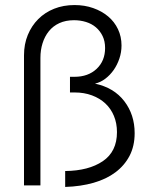

<svg xmlns="http://www.w3.org/2000/svg" viewBox="-20 -734 591 760"><path d="M238 -57Q331 -58 387 -96Q443 -134 443 -211Q443 -246 431 -275Q419 -304 397 -324.5Q375 -345 344 -356.5Q313 -368 276 -368H257V-430H275Q329 -430 362.5 -461.5Q396 -493 396 -544Q396 -571 386 -591.5Q376 -612 359.5 -626Q343 -640 320.5 -647Q298 -654 273 -654Q240 -654 215 -642.5Q190 -631 173.5 -610.5Q157 -590 148.5 -563Q140 -536 140 -505V0H75V-515Q75 -559 90 -595.5Q105 -632 131.5 -658.5Q158 -685 194.5 -699.5Q231 -714 275 -714Q315 -714 349 -702Q383 -690 408 -669Q433 -648 447 -618.5Q461 -589 461 -554Q461 -527 452.5 -502Q444 -477 430 -457Q416 -437 397 -422.5Q378 -408 356 -403Q431 -387 472 -333.5Q513 -280 513 -207Q513 -156 493 -117.5Q473 -79 437 -52Q401 -25 350.5 -10.5Q300 4 238 6Z"/></svg>

Font: Oxford Sans
Style: Regular
Weight: 400
Designer: Matt McInerney, Pablo Impallari, Rodrigo Fuenzalida
Foundry: Matt McInerney, Pablo Impallari, Rodrigo Fuenzalida
Version: Version 3.000g; ttfautohint (v1.5) -l 8 -r 28 -G 28 -x 14 -D